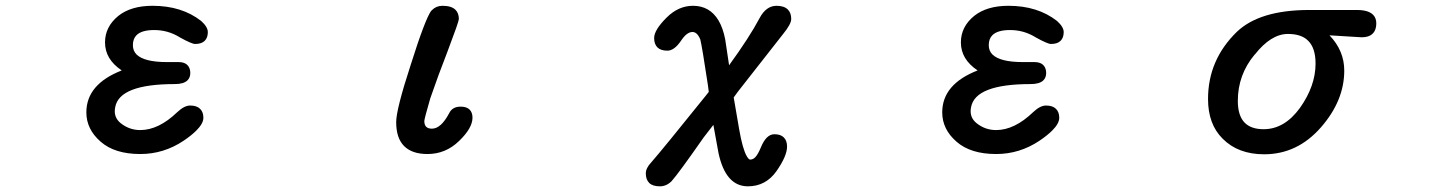

<svg xmlns="http://www.w3.org/2000/svg" viewBox="-20 -513 5040 673"><path d="M406.7 -266.1Q348.1 -305.2 348.1 -364.3Q348.1 -419.4 395 -457.5Q439.5 -492.7 514.6 -492.7Q617.2 -492.7 685.1 -439.5Q708.5 -418.5 708.5 -400.4Q708.5 -380.9 697.5 -369.9Q686.5 -358.9 664.1 -358.9Q659.7 -358.9 654.8 -360.8Q649.9 -362.8 644.5 -364.7Q632.8 -369.6 608.9 -382.8L608.4 -383.3Q567.9 -407.7 520.5 -407.7Q476.6 -407.7 458.5 -389.6Q445.8 -377 445.8 -354.5Q445.8 -335 458.7 -322Q471.7 -309.1 498.3 -302.2Q524.9 -295.4 565.4 -295.4H605.5Q633.3 -295.4 642.6 -276.9Q647 -268.6 647 -256.8Q647 -241.2 637.2 -231.4Q624 -218.3 592.8 -218.3Q398.4 -218.3 383.8 -137.2Q382.3 -130.4 382.3 -123Q382.3 -94.7 409.2 -76.7Q437 -57.1 471.7 -57.1Q536.1 -57.1 601.6 -120.1Q626 -143.1 646.5 -143.1Q669.9 -143.1 681.6 -131.3Q692.9 -120.1 692.9 -100.1Q692.9 -80.1 668.5 -55.7Q650.9 -38.1 624 -20Q554.2 26.9 471.7 26.9Q381.8 26.9 332.5 -16.6Q282.7 -60.1 282.7 -119.1Q282.7 -217.8 406.7 -266.1Z M1368.7 -85Q1368.7 -129.9 1419.9 -286.6Q1445.3 -367.2 1462.9 -413.3Q1480.5 -459.5 1490.7 -474.1L1494.6 -478Q1509.3 -492.7 1531.2 -492.7Q1562.5 -492.7 1576.7 -478.5Q1588.4 -466.8 1588.4 -446.3Q1588.4 -437.5 1548.8 -333Q1515.6 -248 1488.3 -168.5Q1467.8 -97.7 1467.3 -88.9Q1467.3 -75.2 1473.9 -68.6Q1480.5 -62 1494.1 -62Q1525.9 -62 1554.7 -116.7Q1565.9 -139.2 1594.7 -139.2Q1615.7 -139.2 1626 -128.9Q1636.2 -118.7 1636.2 -100.6Q1636.2 -64 1588.9 -18.6Q1542 26.9 1478.5 26.9Q1424.3 26.9 1396.5 -1Q1368.7 -28.8 1368.7 -85Z M2243.7 94.7Q2243.7 76.2 2262.7 56.2Q2301.8 11.7 2453.6 -177.2Q2459 -184.1 2464.4 -190.9L2461.4 -214.4Q2440.9 -350.6 2434.6 -375Q2423.8 -400.9 2407.2 -400.9Q2387.7 -400.9 2367.7 -371.1Q2343.8 -335.4 2319.3 -335.4Q2295.9 -335.4 2284.4 -346.9Q2272.9 -358.4 2272.9 -379.9Q2272.9 -407.7 2316.4 -451.2Q2357.9 -492.7 2409.2 -492.7Q2467.8 -492.7 2498.5 -441.4Q2514.2 -415 2522 -375L2535.6 -284.2Q2606.9 -382.3 2642.6 -449.7Q2665.5 -492.7 2702.1 -492.7Q2728.5 -492.7 2741.7 -479.5Q2753.4 -467.8 2753.4 -446.3Q2753.4 -428.7 2725.1 -394L2565.9 -190.9L2551.8 -171.4L2570.8 -60.5Q2583 9.8 2597.7 34.7Q2604.5 46.4 2609.4 46.4Q2619.6 46.4 2627.9 37.6Q2637.2 27.3 2646.5 4.9Q2665.5 -42.5 2694.3 -42.5Q2716.3 -42.5 2727.5 -31.2Q2738.8 -20 2738.8 1Q2738.8 33.7 2701.7 86.9Q2664.1 140.1 2601.6 140.1Q2523.4 140.1 2498.5 23.4L2480.5 -75.2L2446.8 -31.7Q2358.9 94.2 2334 122.1Q2315.9 140.1 2293 140.1Q2267.6 140.1 2255.6 128.2Q2243.7 116.2 2243.7 94.7Z M3406.7 -266.1Q3348.1 -305.2 3348.1 -364.3Q3348.1 -419.4 3395 -457.5Q3439.5 -492.7 3514.6 -492.7Q3617.2 -492.7 3685.1 -439.5Q3708.5 -418.5 3708.5 -400.4Q3708.5 -380.9 3697.5 -369.9Q3686.5 -358.9 3664.1 -358.9Q3659.7 -358.9 3654.8 -360.8Q3649.9 -362.8 3644.5 -364.7Q3632.8 -369.6 3608.9 -382.8L3608.4 -383.3Q3567.9 -407.7 3520.5 -407.7Q3476.6 -407.7 3458.5 -389.6Q3445.8 -377 3445.8 -354.5Q3445.8 -335 3458.7 -322Q3471.7 -309.1 3498.3 -302.2Q3524.9 -295.4 3565.4 -295.4H3605.5Q3633.3 -295.4 3642.6 -276.9Q3647 -268.6 3647 -256.8Q3647 -241.2 3637.2 -231.4Q3624 -218.3 3592.8 -218.3Q3398.4 -218.3 3383.8 -137.2Q3382.3 -130.4 3382.3 -123Q3382.3 -94.7 3409.2 -76.7Q3437 -57.1 3471.7 -57.1Q3536.1 -57.1 3601.6 -120.1Q3626 -143.1 3646.5 -143.1Q3669.9 -143.1 3681.6 -131.3Q3692.9 -120.1 3692.9 -100.1Q3692.9 -80.1 3668.5 -55.7Q3650.9 -38.1 3624 -20Q3554.2 26.9 3471.7 26.9Q3381.8 26.9 3332.5 -16.6Q3282.7 -60.1 3282.7 -119.1Q3282.7 -217.8 3406.7 -266.1Z M4591.3 -290Q4591.3 -344.7 4565.4 -370.1Q4542 -394 4494.6 -394Q4435.1 -394 4378.4 -321.8H4377.9Q4318.8 -251 4318.8 -159.2Q4318.8 -106.9 4343.3 -82.5Q4365.7 -60.1 4409.2 -60.1Q4482.4 -60.1 4536.6 -134.8Q4591.3 -211.9 4591.3 -290ZM4214.4 -166Q4214.4 -303.2 4315.4 -401.4Q4394.5 -477.1 4565.4 -478H4736.3Q4790 -478 4801.3 -448.2Q4804.2 -440.9 4804.2 -431.6Q4804.2 -395 4774.9 -385.3Q4765.6 -382.3 4752.9 -382.3L4640.1 -389.2Q4691.9 -335.4 4691.9 -265.6Q4691.9 -160.2 4610.4 -66.9Q4527.8 27.8 4411.1 27.8Q4319.8 27.8 4265.6 -26.9Q4214.4 -77.6 4214.4 -166Z"/></svg>

Font: YuPearl-Medium
Style: Medium
Weight: 500
Designer: Max Yao
Foundry: Max-Everyday
Version: Version 1.011; ttfautohint (v1.8.3)